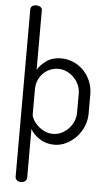

<svg xmlns="http://www.w3.org/2000/svg" viewBox="-64 -804 613 1077"><g transform="rotate(5 242.5 -265.5)"><path d="M96 -763Q110 -763 119.5 -756.5Q129 -750 129 -739V-403Q146 -432 179 -455.5Q212 -479 261 -479Q298 -479 331 -464.5Q364 -450 388.5 -424.5Q413 -399 427 -365Q441 -331 441 -292V-183Q441 -146 426.5 -111.5Q412 -77 387.5 -51Q363 -25 331 -9Q299 7 264 7Q218 7 182 -16Q146 -39 129 -70V207Q129 216 119.5 224Q110 232 96 232Q82 232 73 224Q64 216 64 207V-739Q64 -750 73 -756.5Q82 -763 96 -763ZM376 -292Q376 -316 366 -339Q356 -362 339 -379.5Q322 -397 299 -408Q276 -419 250 -419Q227 -419 205.5 -410.5Q184 -402 167 -385.5Q150 -369 139.5 -345.5Q129 -322 129 -292V-152Q129 -141 138 -124Q147 -107 163.5 -91Q180 -75 202.5 -64Q225 -53 252 -53Q277 -53 299.5 -64Q322 -75 339 -93Q356 -111 366 -134.5Q376 -158 376 -183Z"/></g></svg>

Font: AkaAcidDosis
Style: Regular
Weight: 400
Designer: Edgar Tolentino, Pablo Impallari, Igino Marini, Aka-Acid
Foundry: Edgar Tolentino, Pablo Impallari, Igino Marini, Cyberella
Version: Version 1.007